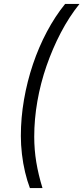

<svg xmlns="http://www.w3.org/2000/svg" viewBox="-20 -762 424 976"><path d="M132 194Q118 157 107.5 113Q97 69 91.5 21.5Q86 -26 86 -71Q86 -163 102 -255.5Q118 -348 147.5 -435.5Q177 -523 218.5 -601Q260 -679 311 -742H384Q331 -676 289 -595.5Q247 -515 216.5 -427Q186 -339 170 -247.5Q154 -156 154 -67Q154 -1 164.5 62.5Q175 126 196 194Z"/></svg>

Font: MOST Montserrat
Style: Italic
Weight: 400
Italic angle: -11.3°
Designer: Julieta Ulanovsky
Foundry: Julieta Ulanovsky
Version: Version 8.000;March 11, 2024;FontCreator 15.0.0.2926 64-bit